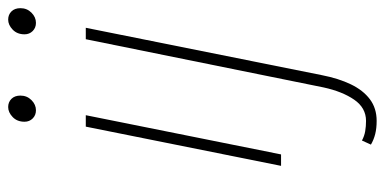

<svg xmlns="http://www.w3.org/2000/svg" viewBox="-256 -452 942 470"><g transform="rotate(-90 215.0 -217.0)"><path d="M44 0 140 -478H168L72 0ZM180 -600Q168 -600 160 -608Q152 -616 152 -628Q152 -646 163.5 -657Q175 -668 188 -668Q200 -668 208 -660Q216 -652 216 -638Q216 -622 205 -611Q194 -600 180 -600ZM154 234Q136 234 122 230.5Q108 227 96 220L106 198Q117 204 129 206Q141 208 154 208Q186 208 206 179Q226 150 236 104L354 -478H382L266 100Q258 141 243.5 171Q229 201 207 217.5Q185 234 154 234ZM394 -600Q382 -600 374 -608Q366 -616 366 -628Q366 -646 377.5 -657Q389 -668 402 -668Q414 -668 422 -660Q430 -652 430 -638Q430 -622 419 -611Q408 -600 394 -600Z"/></g></svg>

Font: Source Sans Variable
Style: Italic
Weight: 200
Italic angle: -11°
Designer: Paul D. Hunt
Foundry: Adobe Systems Incorporated
Version: Version 3.006;hotconv 1.0.111;makeotfexe 2.5.65597